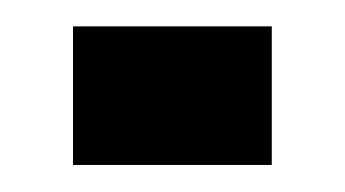

<svg xmlns="http://www.w3.org/2000/svg" viewBox="-20 -122 255 142"><path d="M34 0V-102.5H181V0Z"/></svg>

Font: Big Shoulders Stencil Text Medium
Style: Regular
Weight: 500
Designer: Patric King
Foundry: XO Type Co
Version: Version 1.000